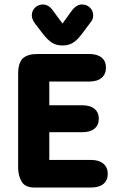

<svg xmlns="http://www.w3.org/2000/svg" viewBox="-20 -837 517 857"><path d="M200 -473H378Q414 -473 433.5 -489.5Q453 -506 453 -535Q453 -564 433.5 -580Q414 -596 378 -596H149Q102 -596 81.5 -576Q61 -556 61 -508V-88Q61 -53 76.5 -26.5Q92 0 133 0H387Q422 0 441.5 -16Q461 -32 461 -61Q461 -90 441.5 -106.5Q422 -123 387 -123H200V-247H348Q383 -247 402 -263Q421 -279 421 -307Q421 -335 402 -351Q383 -367 348 -367H200ZM259 -732 219 -786Q199 -817 172 -817Q151 -817 136.5 -803Q122 -789 122 -768Q122 -753 134 -735L170 -688Q193 -658 212.5 -646Q232 -634 259 -634Q287 -634 306.5 -646.5Q326 -659 349 -690L384 -737Q396 -750 396 -768Q396 -789 381.5 -803Q367 -817 346 -817Q320 -817 298 -786Z"/></svg>

Font: Beiruti ExtraBold
Style: Regular
Weight: 800
Designer: Arlette Boutros
Foundry: Boutros
Version: Version 1.41